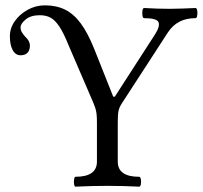

<svg xmlns="http://www.w3.org/2000/svg" viewBox="-20 -696 759 719"><path d="M263 3Q259 3 257.5 -6Q256 -15 257.5 -24.5Q259 -34 263 -34Q343 -34 343 -91V-238Q343 -258 341.5 -270Q340 -282 337 -291Q334 -300 330 -310L237 -526Q219 -571 203 -595.5Q187 -620 170 -629.5Q153 -639 129 -639Q95 -639 76 -623Q57 -607 57 -594Q57 -584 61.5 -576Q66 -568 74 -559Q92 -543 92 -525Q92 -508 83 -498.5Q74 -489 57 -489Q38 -489 27.5 -508.5Q17 -528 17 -560Q17 -591 35.5 -617Q54 -643 84 -659.5Q114 -676 148 -676Q191 -676 223.5 -660Q256 -644 282 -609Q308 -574 332 -515L404 -334H410L561 -568Q580 -598 573.5 -613Q567 -628 520 -628Q515 -628 513.5 -637.5Q512 -647 513.5 -656.5Q515 -666 520 -666Q568 -663 616 -663Q640 -663 664 -664Q688 -665 712 -666Q717 -666 718.5 -656.5Q720 -647 718.5 -637.5Q717 -628 712 -628Q678 -628 652.5 -615Q627 -602 609 -575L437 -310Q427 -295 424 -281.5Q421 -268 421 -239V-91Q421 -34 501 -34Q506 -34 507.5 -24.5Q509 -15 507.5 -6Q506 3 501 3Q443 0 382 0Q323 0 263 3Z"/></svg>

Font: Junicode VF
Style: Regular
Weight: 400
Designer: Peter S. Baker
Version: Version 2.213